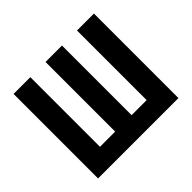

<svg xmlns="http://www.w3.org/2000/svg" viewBox="-129 -696 858 858"><g transform="rotate(-45 300.0 -267.0)"><path d="M46 0V-534H152V-94H248V-534H352V-94H447V-534H554V0Z"/></g></svg>

Font: Geist Mono SemiBold
Style: Regular
Weight: 600
Monospace: yes
Designer: Basement.studio, Andrés Briganti, Mateo Zaragoza
Foundry: Basement.studio, Vercel, Andrés Briganti, Guido Ferreyra, Mateo Zaragoza
Version: Version 1.500; ttfautohint (v1.8.4.7-5d5b)